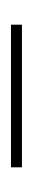

<svg xmlns="http://www.w3.org/2000/svg" viewBox="125 -448 60 350"><g transform="rotate(-90 155.0 -273.0)"><path d="M25 -263H285V-283H25Z"/></g></svg>

Font: Noto Serif Display Medium
Style: Regular
Weight: 500
Designer: Monotype Design Team
Foundry: Monotype Imaging Inc.
Version: Version 2.009